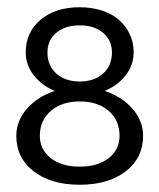

<svg xmlns="http://www.w3.org/2000/svg" viewBox="-20 -505 440 530"><path d="M289 -360Q289 -394 264.5 -414.5Q240 -435 200 -435Q160 -435 135.5 -414.5Q111 -394 111 -360Q111 -324 135.5 -302Q160 -280 200 -280Q240 -280 264.5 -302Q289 -324 289 -360ZM310 -130Q310 -173 280 -199Q250 -225 200 -225Q151 -225 120.5 -199Q90 -173 90 -130Q90 -92 120 -68.5Q150 -45 200 -45Q250 -45 280 -68.5Q310 -92 310 -130ZM375 -130Q375 -69 327 -32Q279 5 200 5Q121 5 73 -32Q25 -69 25 -130Q25 -171 54 -204.5Q83 -238 131 -254Q95 -269 73 -297.5Q51 -326 51 -360Q51 -416 92 -450.5Q133 -485 200 -485Q233 -485 261 -476Q289 -467 308 -450.5Q327 -434 338 -411Q349 -388 349 -360Q349 -337 339 -316.5Q329 -296 311 -280Q293 -264 269 -254Q317 -238 346 -204.5Q375 -171 375 -130Z"/></svg>

Font: Glametrix
Style: Regular
Weight: 500
Designer: gluk
Foundry: gluk
Version: Version 0.40